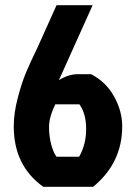

<svg xmlns="http://www.w3.org/2000/svg" viewBox="-20 -720 521 740"><path d="M286 -318H193Q169 -268 169 -230.5Q169 -193 178 -161Q187 -129 198 -116H285Q312 -163 312 -222.5Q312 -282 286 -318ZM279 -434H331Q388 -405 419.5 -348.5Q451 -292 451 -233Q451 -92 339 0H147Q33 -81 33 -233Q33 -284 48.5 -343Q64 -402 80.5 -441Q97 -480 126 -540L198 -700H337L207 -411Q244 -434 279 -434Z"/></svg>

Font: Jockey One
Style: Regular
Weight: 400
Designer: TypeTogether
Foundry: TypeTogether
Version: Version 1.002